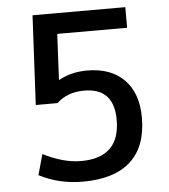

<svg xmlns="http://www.w3.org/2000/svg" viewBox="-53 -778 735 835"><g transform="rotate(-5 315.0 -360.0)"><path d="M525 -640H220L210 -440H212Q266 -470 335 -470Q439 -470 497 -411Q555 -352 555 -245Q555 -119 484 -54.5Q413 10 275 10Q172 10 85 -35L110 -125Q199 -80 275 -80Q445 -80 445 -245Q445 -384 315 -384Q241 -384 195 -340H100L120 -730H525Z"/></g></svg>

Font: Mplus 1p Medium
Style: Regular
Weight: 500
Version: Version 1.061